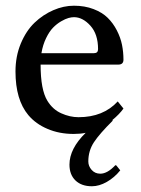

<svg xmlns="http://www.w3.org/2000/svg" viewBox="-20 -459 493 672"><path d="M125 -272.9H309.1Q323.2 -272.9 323.2 -287.1Q323.2 -339.4 296.4 -369.1Q269.5 -398.9 238.8 -398.9Q230.5 -398.9 219.7 -396Q209 -393.1 193.8 -384.3Q178.7 -375.5 165.8 -362.3Q152.8 -349.1 141.4 -325.7Q129.9 -302.2 125 -272.9ZM392.1 -104 412.1 -79.1Q398.4 -59.6 373 -38.6L375 -37.1Q328.6 8.8 308.8 38.8Q289.1 68.8 289.1 106Q289.1 122.6 300.8 135.7Q312.5 148.9 331.1 148.9Q356 148.9 383.8 119.1L387.2 120.1L400.9 137.2Q380.4 162.6 353.8 177.7Q327.1 192.9 301.8 192.9Q265.1 192.9 244.1 172.6Q223.1 152.3 223.1 117.2Q223.1 61.5 279.8 5.9Q261.7 9.8 237.8 9.8Q187.5 9.8 146.5 -7.8Q105.5 -24.9 79.1 -56.2Q34.2 -109.9 34.2 -209Q34.2 -261.7 52.7 -306.4Q71.3 -351.1 100.8 -379.4Q130.4 -407.7 166.5 -423.3Q202.6 -439 238.8 -439Q276.9 -439 307.4 -427.2Q337.9 -415.5 356.9 -396.7Q376 -377.9 388.9 -352.8Q401.9 -327.6 407 -302.2Q412.1 -276.9 412.1 -250Q412.1 -232.9 394 -232.9H122.1Q122.1 -144.5 146 -106Q164.6 -75.7 194.3 -62.5Q224.6 -48.8 254.9 -48.8Q341.3 -48.8 392.1 -104Z"/></svg>

Font: Linux Biolinum G
Style: Regular
Weight: 400
Designer: Philipp H. Poll
Foundry: Philipp H. Poll
Version: Version 1.1.0 ; ttfautohint (v1.6)